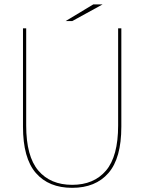

<svg xmlns="http://www.w3.org/2000/svg" viewBox="-20 -870 675 898"><path d="M547.5 -277.5Q547.5 -130 487.2 -60.8Q427 8.5 317.5 8.5Q208 8.5 147.8 -60.8Q87.5 -130 87.5 -277.5Q87.5 -302 87.5 -330.2Q87.5 -358.5 87.5 -390.5V-737.5H102.5V-397Q102.5 -364.5 102.5 -336Q102.5 -307.5 102.5 -283Q102.5 -139 159.2 -72.2Q216 -5.5 317.5 -5.5Q419 -5.5 475.8 -72.2Q532.5 -139 532.5 -283V-737.5H547.5ZM287 -771.5 416.5 -849.5H460L318 -771.5Z"/></svg>

Font: Epilogue Thin
Style: Regular
Weight: 250
Designer: Tyler Finck
Foundry: Etcetera Type Co
Version: Version 2.111